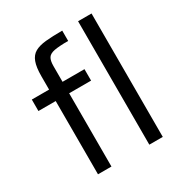

<svg xmlns="http://www.w3.org/2000/svg" viewBox="-172 -872 951 1001"><g transform="rotate(-30 303.0 -371.5)"><path d="M439 0V-743H520V0ZM130 0V-441H26V-510H130V-591Q130 -644 141.5 -675Q153 -706 178 -720Q203 -734 243.5 -738Q284 -742 343 -742V-680Q288 -680 259.5 -674.5Q231 -669 221 -653Q211 -637 211 -605V-510H343V-441H211V0Z"/></g></svg>

Font: Saira
Style: Regular
Weight: 400
Designer: Hector Gatti with collaboration of the Omnibus-Type team
Foundry: Omnibus-Type
Version: Version 1.100; ttfautohint (v1.8.3)